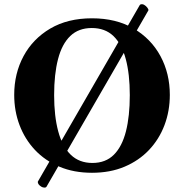

<svg xmlns="http://www.w3.org/2000/svg" viewBox="-20 -793 860 897"><path d="M632.8 -769Q635.7 -773.4 642.6 -773.4Q648.4 -773.4 653.3 -770.5Q661.1 -766.1 667.7 -758.1Q674.3 -750 673.3 -744.6L196.8 80.1Q193.8 83.5 188.5 83.5Q179.7 83.5 172.9 79.1Q155.3 67.9 156.7 55.7ZM409.8 14.2Q324.7 14.2 257.6 -14.2Q190.4 -42.5 143.3 -92.5Q96.2 -142.6 71.3 -208.5Q46.4 -274.4 46.4 -349.6Q46.4 -449.7 90 -530.8Q133.7 -611.8 215 -659.7Q296.4 -707.5 409.7 -707.5Q522.9 -707.5 604.5 -659.7Q686 -611.8 729.7 -530.8Q773.4 -449.7 773.4 -349.6Q773.4 -274.4 748.5 -208.5Q723.6 -142.6 676.3 -92.5Q628.9 -42.5 561.9 -14.2Q494.8 14.2 409.8 14.2ZM411.7 -31.7Q473.6 -31.7 512 -70.1Q550.3 -108.4 568.4 -179.4Q586.4 -250.5 586.4 -348.6Q586.4 -446.8 567.6 -517.1Q548.8 -587.4 509.8 -624.8Q470.7 -662.1 408.7 -662.1Q347.2 -662.1 308.3 -624.8Q269.5 -587.4 251.2 -517.1Q232.9 -446.8 232.9 -348.6Q232.9 -250.5 252 -179.4Q271 -108.4 310.5 -70.1Q350.1 -31.7 411.7 -31.7Z"/></svg>

Font: Gelasio
Style: Regular
Weight: 400
Designer: Eben Sorkin
Foundry: Eben Sorkin
Version: Version 1.008